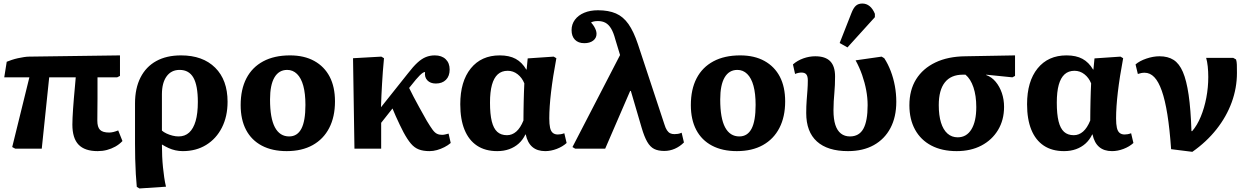

<svg xmlns="http://www.w3.org/2000/svg" viewBox="-20 -840 7057 1085"><path d="M532 14Q459 14 424 -22.5Q389 -59 389 -136Q389 -152 390 -175Q391 -198 393 -226Q395 -254 397.5 -284.5Q400 -315 403 -345.5Q406 -376 408 -403H258L216 0H66L49 -9L146 -403H4L18 -491Q30 -496 46.5 -501.5Q63 -507 81 -511Q99 -515 116 -517.5Q133 -520 145 -520L658 -527V-411L642 -403H531Q531 -375 531 -345.5Q531 -316 531 -285.5Q531 -255 530.5 -223Q530 -191 530 -158Q530 -122 545 -106.5Q560 -91 597 -91Q608 -91 620.5 -94Q633 -97 648 -103L672 -43Q654 -24 631.5 -11.5Q609 1 584 7.5Q559 14 532 14Z M768 225 753 216Q750 186 747.5 144Q745 102 744 57Q743 12 743 -27V-256Q743 -341 774 -402Q805 -463 863 -495Q921 -527 1003 -527Q1126 -527 1196 -457.5Q1266 -388 1266 -265Q1266 -182 1234 -119Q1202 -56 1145 -21Q1088 14 1013 14Q992 14 971.5 9.5Q951 5 932.5 -3.5Q914 -12 896 -23H895Q895 12 896.5 44Q898 76 901 105.5Q904 135 908 162.5Q912 190 918 215ZM989 -69Q1025 -69 1049 -91Q1073 -113 1085.5 -156Q1098 -199 1098 -264Q1098 -357 1073 -401Q1048 -445 995 -445Q948 -445 921.5 -408.5Q895 -372 895 -307V-102Q905 -93 921 -85.5Q937 -78 955 -73.5Q973 -69 989 -69Z M1600 14Q1518 14 1459.5 -17Q1401 -48 1370.5 -106Q1340 -164 1340 -246Q1340 -335 1372.5 -397.5Q1405 -460 1467.5 -493.5Q1530 -527 1619 -527Q1699 -527 1756 -495.5Q1813 -464 1843 -406.5Q1873 -349 1873 -267Q1873 -180 1840.5 -117Q1808 -54 1747 -20Q1686 14 1600 14ZM1614 -69Q1660 -69 1683 -112.5Q1706 -156 1706 -247Q1706 -311 1694 -355Q1682 -399 1658.5 -422Q1635 -445 1603 -445Q1556 -445 1531 -402.5Q1506 -360 1506 -278Q1506 -172 1533.5 -120.5Q1561 -69 1614 -69Z M2407 14Q2372 14 2347 4.5Q2322 -5 2302 -28.5Q2282 -52 2260 -93Q2251 -111 2239 -135Q2227 -159 2216.5 -183.5Q2206 -208 2198 -227L2134 -146V0H1983L1975 -511L2135 -520L2150 -511Q2146 -472 2143.5 -436Q2141 -400 2139 -367Q2137 -334 2135.5 -301Q2134 -268 2133 -234L2285 -425Q2315 -464 2339 -486Q2363 -508 2386.5 -517.5Q2410 -527 2437 -527Q2476 -527 2498.5 -505.5Q2521 -484 2521 -447Q2521 -410 2500 -389Q2479 -368 2443 -368Q2412 -368 2395 -386Q2378 -404 2382 -433Q2376 -433 2368.5 -428Q2361 -423 2351.5 -413.5Q2342 -404 2330 -390L2292 -343Q2303 -320 2317 -293.5Q2331 -267 2349 -234Q2367 -201 2392 -157Q2412 -124 2424.5 -107Q2437 -90 2449.5 -84Q2462 -78 2478 -78Q2486 -78 2495 -80Q2504 -82 2515 -85L2527 -32Q2512 -19 2491.5 -8.5Q2471 2 2449.5 8Q2428 14 2407 14Z M2790 14Q2722 14 2675.5 -17Q2629 -48 2605 -107Q2581 -166 2581 -251Q2581 -380 2640.5 -453.5Q2700 -527 2804 -527Q2858 -527 2894 -507.5Q2930 -488 2954 -447H2956L2962 -510L3109 -520L3124 -511Q3114 -458 3106.5 -410Q3099 -362 3094 -319.5Q3089 -277 3086.5 -240Q3084 -203 3084 -171Q3084 -138 3088.5 -118Q3093 -98 3104 -89Q3115 -80 3132 -80Q3140 -80 3149 -81.5Q3158 -83 3169 -87L3182 -32Q3159 -11 3126 1.5Q3093 14 3061 14Q3016 14 2988.5 -9.5Q2961 -33 2951 -80H2949Q2934 -49 2911 -28.5Q2888 -8 2857.5 3Q2827 14 2790 14ZM2845 -76Q2874 -76 2897.5 -96.5Q2921 -117 2938 -159Q2938 -186 2938.5 -213.5Q2939 -241 2939.5 -268.5Q2940 -296 2941 -321.5Q2942 -347 2943 -369Q2930 -401 2905 -420.5Q2880 -440 2849 -440Q2815 -440 2793 -420Q2771 -400 2760 -360.5Q2749 -321 2749 -260Q2749 -195 2759 -154.5Q2769 -114 2790 -95Q2811 -76 2845 -76Z M3832 -90 3845 -35Q3822 -12 3793.5 0.5Q3765 13 3734 13Q3699 13 3676.5 1.5Q3654 -10 3637.5 -38.5Q3621 -67 3606 -118L3545 -326H3541L3400 0H3230L3215 -9L3484 -529L3457 -618Q3447 -656 3433.5 -678.5Q3420 -701 3402 -711Q3384 -721 3359 -721Q3346 -721 3336.5 -719Q3327 -717 3320 -713Q3331 -701 3337.5 -690Q3344 -679 3347.5 -669Q3351 -659 3351 -649Q3351 -625 3332 -610.5Q3313 -596 3282 -596Q3248 -596 3229 -615.5Q3210 -635 3210 -670Q3210 -703 3229 -728.5Q3248 -754 3281.5 -768Q3315 -782 3359 -782Q3419 -782 3460.5 -764Q3502 -746 3531.5 -704Q3561 -662 3585 -590L3735 -136Q3741 -116 3749 -104Q3757 -92 3767 -87Q3777 -82 3791 -82Q3801 -82 3811 -83.5Q3821 -85 3832 -90Z M4144 14Q4062 14 4003.5 -17Q3945 -48 3914.5 -106Q3884 -164 3884 -246Q3884 -335 3916.5 -397.5Q3949 -460 4011.5 -493.5Q4074 -527 4163 -527Q4243 -527 4300 -495.5Q4357 -464 4387 -406.5Q4417 -349 4417 -267Q4417 -180 4384.5 -117Q4352 -54 4291 -20Q4230 14 4144 14ZM4158 -69Q4204 -69 4227 -112.5Q4250 -156 4250 -247Q4250 -311 4238 -355Q4226 -399 4202.5 -422Q4179 -445 4147 -445Q4100 -445 4075 -402.5Q4050 -360 4050 -278Q4050 -172 4077.5 -120.5Q4105 -69 4158 -69Z M4772 14Q4657 14 4596.5 -40.5Q4536 -95 4536 -201Q4536 -241 4538.5 -272.5Q4541 -304 4543 -331.5Q4545 -359 4545 -386Q4545 -409 4536.5 -419.5Q4528 -430 4509 -430Q4501 -430 4491.5 -428Q4482 -426 4473 -422L4461 -476Q4486 -498 4519.5 -510Q4553 -522 4587 -522Q4644 -522 4671.5 -494Q4699 -466 4699 -408Q4699 -383 4698 -360Q4697 -337 4695 -314.5Q4693 -292 4691.5 -268Q4690 -244 4690 -217Q4690 -167 4700.5 -134.5Q4711 -102 4732 -85.5Q4753 -69 4783 -69Q4835 -69 4859 -112.5Q4883 -156 4883 -246Q4883 -287 4875 -330Q4867 -373 4852 -416Q4837 -459 4815 -499L4962 -520L4977 -511Q4998 -479 5013.5 -438.5Q5029 -398 5037 -354Q5045 -310 5045 -265Q5045 -179 5012 -116.5Q4979 -54 4918 -20Q4857 14 4772 14ZM4769 -572 4725 -597 4791 -765Q4803 -796 4817 -808Q4831 -820 4853 -820Q4876 -820 4894 -805.5Q4912 -791 4924 -762V-743Z M5386 14Q5303 14 5243 -17.5Q5183 -49 5151 -107.5Q5119 -166 5119 -245Q5119 -331 5157 -392Q5195 -453 5266 -487Q5337 -521 5436 -522L5716 -527V-411L5701 -403L5553 -418V-416Q5584 -405 5606.5 -378Q5629 -351 5641.5 -314.5Q5654 -278 5654 -236Q5654 -162 5620 -105.5Q5586 -49 5526 -17.5Q5466 14 5386 14ZM5392 -64Q5442 -64 5469.5 -109Q5497 -154 5497 -235Q5497 -299 5481 -346.5Q5465 -394 5436 -418H5421Q5354 -418 5319.5 -374.5Q5285 -331 5285 -246Q5285 -188 5297.5 -147.5Q5310 -107 5334 -85.5Q5358 -64 5392 -64Z M5993 14Q5925 14 5878.5 -17Q5832 -48 5808 -107Q5784 -166 5784 -251Q5784 -380 5843.5 -453.5Q5903 -527 6007 -527Q6061 -527 6097 -507.5Q6133 -488 6157 -447H6159L6165 -510L6312 -520L6327 -511Q6317 -458 6309.5 -410Q6302 -362 6297 -319.5Q6292 -277 6289.5 -240Q6287 -203 6287 -171Q6287 -138 6291.5 -118Q6296 -98 6307 -89Q6318 -80 6335 -80Q6343 -80 6352 -81.5Q6361 -83 6372 -87L6385 -32Q6362 -11 6329 1.5Q6296 14 6264 14Q6219 14 6191.5 -9.5Q6164 -33 6154 -80H6152Q6137 -49 6114 -28.5Q6091 -8 6060.5 3Q6030 14 5993 14ZM6048 -76Q6077 -76 6100.5 -96.5Q6124 -117 6141 -159Q6141 -186 6141.5 -213.5Q6142 -241 6142.5 -268.5Q6143 -296 6144 -321.5Q6145 -347 6146 -369Q6133 -401 6108 -420.5Q6083 -440 6052 -440Q6018 -440 5996 -420Q5974 -400 5963 -360.5Q5952 -321 5952 -260Q5952 -195 5962 -154.5Q5972 -114 5993 -95Q6014 -76 6048 -76Z M6718 18 6598 3Q6590 -111 6577 -192.5Q6564 -274 6545.5 -326.5Q6527 -379 6503 -404Q6479 -429 6448 -429Q6430 -429 6410 -422L6397 -476Q6420 -496 6458.5 -509Q6497 -522 6532 -522Q6580 -522 6612 -501.5Q6644 -481 6664.5 -433.5Q6685 -386 6697 -304Q6709 -222 6713 -99H6717Q6745 -131 6765.5 -180.5Q6786 -230 6797 -288Q6808 -346 6808 -405Q6808 -436 6805 -464.5Q6802 -493 6796 -513H6949L6965 -504Q6969 -491 6969.5 -474.5Q6970 -458 6970 -428Q6970 -343 6940.5 -262Q6911 -181 6854.5 -109.5Q6798 -38 6718 18Z"/></svg>

Font: Literata 18pt
Style: Bold
Weight: 700
Designer: Latin by Veronika Burian and Jose Scaglione. Greek by Irene Vlachou. Cyrillic by Vera Evstafieva.
Foundry: TypeTogether
Version: Version 3.103;gftools[0.9.29]